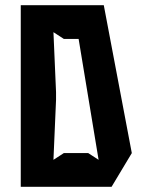

<svg xmlns="http://www.w3.org/2000/svg" viewBox="-20 -720 552 740"><path d="M60 0H410L488 -130L380 -700H60ZM186 -104 196 -335V-365L186 -596L226 -570H283L360 -104L320 -130H226Z"/></svg>

Font: Pescante Normal
Style: Regular
Weight: 400
Designer: Ariel Martín Pérez
Foundry: Tunera Type Foundry
Version: Version 1.000;FEAKit 1.0